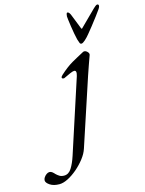

<svg xmlns="http://www.w3.org/2000/svg" viewBox="-337 -738 840 1110"><g transform="rotate(-15 82.5 -183.5)"><path d="M-122 290Q-157 290 -178.5 275.5Q-200 261 -200 247Q-200 238 -194 229Q-188 220 -179 213.5Q-170 207 -161 207Q-152 207 -144.5 213Q-137 219 -130 227Q-122 235 -111 242Q-100 249 -83 249Q-56 249 -38.5 221.5Q-21 194 -7 151L136 -288Q141 -305 139 -313Q137 -321 128 -321Q120 -321 103 -313.5Q86 -306 63 -295Q60 -294 54.5 -295.5Q49 -297 49 -301Q49 -305 51 -308Q53 -311 58 -316Q80 -336 98 -349.5Q116 -363 133 -373Q150 -383 168 -392.5Q186 -402 208 -414Q220 -418 231.5 -407Q243 -396 239 -386Q229 -359 219.5 -331.5Q210 -304 200 -275L67 128Q58 156 36 184.5Q14 213 -14 237Q-42 261 -70.5 275.5Q-99 290 -122 290ZM211 -462Q204 -462 201 -469Q198 -476 193 -492Q189 -507 185 -529.5Q181 -552 177.5 -575Q174 -598 172 -615Q170 -632 170 -636Q170 -642 172 -649.5Q174 -657 178 -657Q187 -657 195 -640Q201 -625 211.5 -598.5Q222 -572 231 -549Q234 -541 240 -549Q263 -572 289.5 -598Q316 -624 333 -641Q338 -646 345 -651.5Q352 -657 356 -657Q365 -657 365 -648Q365 -644 363 -639.5Q361 -635 358 -630Q350 -618 331.5 -593.5Q313 -569 293 -543.5Q273 -518 261 -504Q248 -488 233.5 -475Q219 -462 211 -462Z"/></g></svg>

Font: EB Garamond
Style: Italic
Weight: 400
Italic angle: -17.2°
Designer: Georg Duffner and Octavio Pardo
Foundry: Georg Duffner
Version: Version 1.001